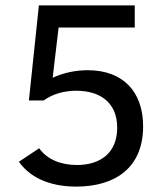

<svg xmlns="http://www.w3.org/2000/svg" viewBox="-20 -677 600 711"><path d="M262 14C407 14 510 -56 510 -209C510 -338 435 -417 305 -417C261 -417 216 -408 175 -389L197 -575H479V-657H124L87 -305H142C176 -330 220 -341 262 -341C350 -341 414 -298 414 -204C414 -112 353 -66 265 -66C211 -66 157 -83 125 -128L50 -78C99 -9 182 14 262 14Z"/></svg>

Font: Logix
Style: Regular
Weight: 400
Designer: Michael Lee Finney
Version: Version 1.06